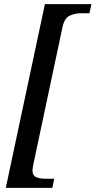

<svg xmlns="http://www.w3.org/2000/svg" viewBox="-20 -780 462 928"><path d="M8 128 197 -760H422L412 -716H372Q341 -716 315.5 -703.5Q290 -691 281 -644L141 15Q140 21 138.5 29.5Q137 38 137 43Q137 69 155.5 76.5Q174 84 202 84H242L233 128Z"/></svg>

Font: Noto Serif SemiCondensed Medium
Style: Italic
Weight: 500
Width: 4
Italic angle: -12°
Designer: Monotype Design Team
Foundry: Monotype Imaging Inc.
Version: Version 2.013